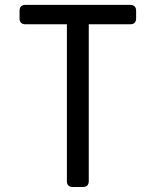

<svg xmlns="http://www.w3.org/2000/svg" viewBox="-20 -752 626 772"><path d="M273.4 0Q249 0 249 -23.9V-654.3H83Q58.6 -654.3 58.6 -678.2V-708.5Q58.6 -732.4 83 -732.4H502.9Q527.3 -732.4 527.3 -708.5V-678.2Q527.3 -654.3 502.9 -654.3H336.9V-23.9Q336.9 0 312.5 0Z"/></svg>

Font: Simply Mono
Style: Book
Weight: 400
Designer: Wojciech Kalinowski "wmk69" (wmk69@o2.pl)
Foundry: Wojciech Kalinowski "wmk69" (wmk69@o2.pl)
Version: Version 1.0.0